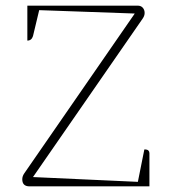

<svg xmlns="http://www.w3.org/2000/svg" viewBox="-20 -661 640 681"><path d="M85 0Q59 0 59 -25Q59 -36 66 -46L458 -613L119 -625L97 -533Q92 -517 77 -517V-641H468Q480 -641 486.5 -633.5Q493 -626 493 -615Q493 -605 486 -595L97 -33L469 -16L492 -131Q503 -131 506.5 -127Q510 -123 510 -118V0Z"/></svg>

Font: Petrona Thin
Style: Regular
Weight: 100
Designer: Ringo R. Seeber
Foundry: Ringo R. Seeber
Version: Version 2.001; ttfautohint (v1.8.3)